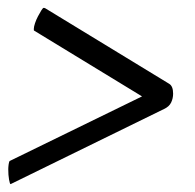

<svg xmlns="http://www.w3.org/2000/svg" viewBox="-20 -455 496 488"><path d="M420 -217Q420 -205 415 -194.5Q410 -184 397 -178L11 11Q7 13 7 13Q5 13 3 1.5Q1 -10 1 -25Q1 -30 2 -37.5Q3 -45 5 -46L341 -210L67 -377Q67 -377 66 -378V-382Q66 -387 69 -396Q72 -405 76.5 -413.5Q81 -422 85 -428.5Q89 -435 91 -435Q93 -435 95 -434L410 -242Q420 -236 420 -217Z"/></svg>

Font: Vermiglione Medium
Style: Italic
Weight: 500
Italic angle: -11°
Version: Version 1.000